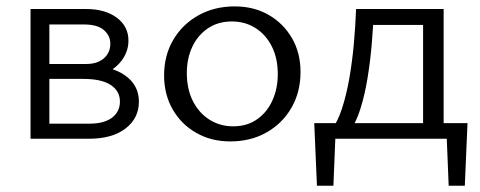

<svg xmlns="http://www.w3.org/2000/svg" viewBox="-20 -443 1533 613"><path d="M77.5 0V-414.2H254.9Q315.7 -414.2 352.9 -386.5Q390.1 -358.8 390.1 -313.3Q390.1 -281.7 371.9 -254.6Q353.6 -227.5 321.9 -211.7Q290.1 -195.9 248 -195.9L258.4 -233.9Q333.7 -233.9 378.6 -202.7Q423.5 -171.5 423.5 -118.5Q423.5 -65.8 381 -32.9Q338.5 0 263.5 0ZM137.6 -48.2H265.7Q312.7 -48.2 337.8 -67.4Q362.9 -86.6 362.9 -118.5Q362.9 -152.4 333.5 -171.7Q304.2 -191.1 245.3 -191.1H119V-238.7H255.1Q290.9 -238.7 311.5 -256.7Q332.2 -274.6 332.2 -303.5Q332.2 -329.2 311.7 -347Q291.2 -364.9 247.4 -364.9H137.6Z M715 8.5Q654.2 8.5 606.4 -18.9Q558.6 -46.2 531.3 -93.8Q503.9 -141.5 503.9 -202.1Q503.9 -266.5 533.4 -316.2Q562.8 -365.9 613.9 -394.3Q665 -422.6 729.5 -422.6Q790.3 -422.6 837.5 -395.6Q884.7 -368.5 912.1 -321.4Q939.5 -274.3 939.5 -213.1Q939.5 -149.3 910.6 -99Q881.6 -48.8 831 -20.2Q780.5 8.5 715 8.5ZM724.3 -39.7Q769.3 -39.7 801.3 -62.5Q833.3 -85.2 850.1 -123.1Q866.9 -161 866.9 -206Q866.9 -257.6 847.5 -295.4Q828.2 -333.2 795.2 -353.8Q762.2 -374.5 720.2 -374.5Q676.2 -374.5 643.7 -352.5Q611.2 -330.5 593.9 -293.4Q576.5 -256.3 576.5 -209.7Q576.5 -158.1 596.1 -119.8Q615.7 -81.5 649.3 -60.6Q682.8 -39.7 724.3 -39.7Z M1037.6 -27.3Q1057.9 -53.5 1071.9 -96.6Q1085.9 -139.6 1095.3 -192.9Q1104.6 -246.2 1109.7 -303.1Q1114.8 -360.1 1116.9 -414.2H1173.8Q1171.7 -360.1 1166.9 -302.9Q1162 -245.6 1153.2 -192.4Q1144.4 -139.1 1130.9 -96.3Q1117.5 -53.5 1098.7 -27.3ZM991.9 150 983.3 -49.9H1052.6L1044.5 150ZM1012.8 0 999.6 -49.9H1472.6L1443.1 0ZM1412.5 150 1404.4 -49.9H1472.6L1464 150ZM1330.8 0V-414.2H1396.4V0ZM1151.3 -363.3V-414.2H1360.9V-363.3Z"/></svg>

Font: Ysabeau
Style: Bold
Weight: 700
Designer: Christian Thalmann (Catharsis Fonts)
Version: Version 2.000;gftools[0.9.27.dev2+g8671c4b]